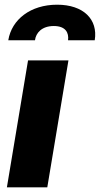

<svg xmlns="http://www.w3.org/2000/svg" viewBox="-20 -805 429 825"><path d="M15.6 -632.1H130.3C134.2 -663.4 159.4 -693.2 211.3 -693.2C262.4 -693.2 276.6 -663.7 272.4 -632.1H387.1C401.6 -721.6 338.8 -784.8 225.5 -784.8C111.5 -784.8 30.2 -721.6 15.6 -632.1ZM9.6 0H183.2L274.1 -545.5H100.5Z"/></svg>

Font: TID UI Extra Bold
Style: Italic
Weight: 800
Italic angle: -9.39999°
Designer: The TID Project Authors
Foundry: Bakken & Bæck
Version: Version 1.001;hotconv 1.0.109;makeotfexe 2.5.65596